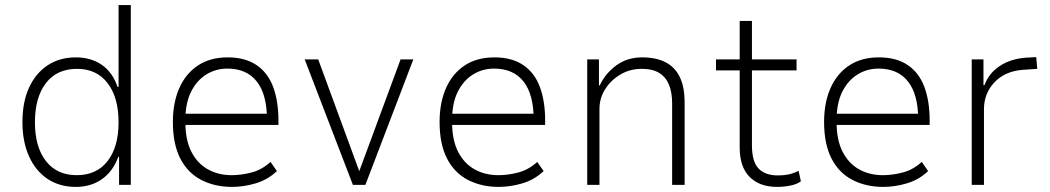

<svg xmlns="http://www.w3.org/2000/svg" viewBox="-20 -725 4117 753"><path d="M277 8Q214 8 167 -23Q120 -54 94 -111.5Q68 -169 68 -246Q68 -325 94 -381.5Q120 -438 167 -469Q214 -500 277 -500Q337 -500 379.5 -470.5Q422 -441 441 -384H445V-705H493V0H447V-110H444Q423 -53 380 -22.5Q337 8 277 8ZM281 -38Q359 -38 402 -93.5Q445 -149 445 -245Q445 -343 402 -399Q359 -455 282 -455Q203 -455 160 -399Q117 -343 117 -245Q117 -149 160 -93.5Q203 -38 281 -38Z M890 8Q822 8 769 -19.5Q716 -47 687 -103.5Q658 -160 658 -247Q658 -322 683 -379Q708 -436 756 -468Q804 -500 873 -500Q942 -500 986.5 -469.5Q1031 -439 1051.5 -383.5Q1072 -328 1072 -252V-235H690V-279H1049L1027 -256Q1027 -355 987 -405.5Q947 -456 872 -456Q826 -456 788.5 -432.5Q751 -409 729 -364.5Q707 -320 707 -254V-246Q707 -176 730.5 -130Q754 -84 795 -61Q836 -38 889 -38Q926 -38 966.5 -48.5Q1007 -59 1041 -90L1066 -54Q1030 -20 983 -6Q936 8 890 8Z M1364 0 1175 -492H1228L1390 -51H1388L1551 -492H1601L1413 0Z M1936 8Q1868 8 1815 -19.5Q1762 -47 1733 -103.5Q1704 -160 1704 -247Q1704 -322 1729 -379Q1754 -436 1802 -468Q1850 -500 1919 -500Q1988 -500 2032.5 -469.5Q2077 -439 2097.5 -383.5Q2118 -328 2118 -252V-235H1736V-279H2095L2073 -256Q2073 -355 2033 -405.5Q1993 -456 1918 -456Q1872 -456 1834.5 -432.5Q1797 -409 1775 -364.5Q1753 -320 1753 -254V-246Q1753 -176 1776.5 -130Q1800 -84 1841 -61Q1882 -38 1935 -38Q1972 -38 2012.5 -48.5Q2053 -59 2087 -90L2112 -54Q2076 -20 2029 -6Q1982 8 1936 8Z M2283 0V-492H2329V-390H2332Q2354 -437 2397 -468.5Q2440 -500 2498 -500Q2552 -500 2589 -481.5Q2626 -463 2645.5 -424Q2665 -385 2665 -323V0H2616V-320Q2616 -362 2604 -392Q2592 -422 2566 -438.5Q2540 -455 2497 -455Q2451 -455 2413.5 -433Q2376 -411 2353.5 -375.5Q2331 -340 2331 -297V0Z M3028 8Q2959 8 2920 -31Q2881 -70 2881 -147V-449H2788V-492H2881V-643H2929V-492H3104V-449H2929V-156Q2929 -91 2955 -64Q2981 -37 3031 -37Q3054 -37 3073 -41Q3092 -45 3112 -55L3121 -14Q3105 -2 3079 3Q3053 8 3028 8Z M3444 8Q3376 8 3323 -19.5Q3270 -47 3241 -103.5Q3212 -160 3212 -247Q3212 -322 3237 -379Q3262 -436 3310 -468Q3358 -500 3427 -500Q3496 -500 3540.5 -469.5Q3585 -439 3605.5 -383.5Q3626 -328 3626 -252V-235H3244V-279H3603L3581 -256Q3581 -355 3541 -405.5Q3501 -456 3426 -456Q3380 -456 3342.5 -432.5Q3305 -409 3283 -364.5Q3261 -320 3261 -254V-246Q3261 -176 3284.5 -130Q3308 -84 3349 -61Q3390 -38 3443 -38Q3480 -38 3520.5 -48.5Q3561 -59 3595 -90L3620 -54Q3584 -20 3537 -6Q3490 8 3444 8Z M3791 0V-492H3837V-391H3841Q3858 -438 3901.5 -466.5Q3945 -495 4006 -499L4044 -501L4048 -455L3989 -451Q3920 -445 3879.5 -401.5Q3839 -358 3839 -297V0Z"/></svg>

Font: Nunito Sans 7pt SemiCondensed ExtraLight
Style: Regular
Weight: 250
Width: 4
Designer: Vernon Adams
Foundry: Vernon Adams
Version: Version 3.101;gftools[0.9.27]